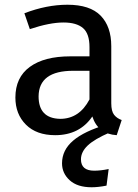

<svg xmlns="http://www.w3.org/2000/svg" viewBox="-20 -559 584 811"><path d="M473 12Q394 7 370 -67Q316 12 213 12Q134 12 89.5 -32.5Q45 -77 45 -147Q45 -232 106 -276.5Q167 -321 277 -321H358V-360Q358 -417 330.5 -440.5Q303 -464 248 -464Q190 -464 106 -436L83 -503Q177 -539 265 -539Q360 -539 405 -493Q450 -447 450 -364V-123Q450 -89 462 -74Q474 -59 494 -52ZM234 -57Q315 -57 358 -139V-260H289Q144 -260 143 -152Q143 -59 234 -57ZM367 232Q307 232 274.5 202.5Q242 173 242 131Q242 75 289 35Q336 -5 431 -33L445 0Q378 29 350 56Q322 83 322 114Q322 162 378 162Q405 162 439 155L430 225Q395 232 367 232Z"/></svg>

Font: Trujillo
Style: Regular
Weight: 400
Designer: Fira Sans original fonts by bBox Type GmbH, Carrois Corporate GbR, & Edenspiekermann AG / Changes by Cristiano Sobral
Foundry: Fira Sans original fonts by bBox Type GmbH, Carrois Corporate GbR, & Edenspiekermann AG / Changes by Cristiano Sobral
Version: Version 4.301;October 17, 2021;FontCreator 14.0.0.2814 64-bi